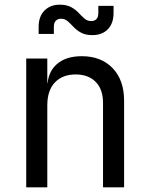

<svg xmlns="http://www.w3.org/2000/svg" viewBox="-20 -800 640 820"><path d="M92 0V-550H182V-445H201L182 -424Q182 -489 221 -524.5Q260 -560 329 -560Q412 -560 461 -509Q510 -458 510 -370V0H420V-360Q420 -419 388.5 -450.5Q357 -482 303 -482Q247 -482 214.5 -448Q182 -414 182 -350V0ZM375 -650Q345 -650 326 -660.5Q307 -671 294 -685Q281 -699 269 -709.5Q257 -720 240 -720Q227 -720 218.5 -711.5Q210 -703 210 -685V-655H145V-685Q145 -730 170 -755Q195 -780 235 -780Q265 -780 284 -769.5Q303 -759 316 -745Q329 -731 341 -720.5Q353 -710 370 -710Q384 -710 392 -718.5Q400 -727 400 -745V-775H465V-745Q465 -700 440.5 -675Q416 -650 375 -650Z"/></svg>

Font: JetBrains Mono Zero
Style: Regular-Zero
Weight: 400
Designer: Philipp Nurullin, Konstantin Bulenkov
Foundry: JetBrains
Version: Version 2.211